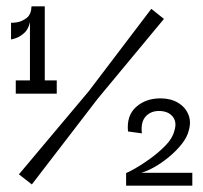

<svg xmlns="http://www.w3.org/2000/svg" viewBox="-20 -589 645 609"><path d="M75 -304V-519Q70 -496 57 -484.5Q44 -473 31.5 -468.5Q19 -464 15 -464V-517Q20 -516 35 -518.5Q50 -521 64.5 -532Q79 -543 80 -569H122V-304ZM30 -292V-334H160V-292ZM81 -4 40 -36 261 -299 460 -561 500 -529 290 -276ZM380 0V-40Q386 -42 407.5 -54Q429 -66 456 -85.5Q483 -105 505 -127.5Q527 -150 533 -174Q542 -202 527.5 -219.5Q513 -237 484 -237Q458 -237 442 -219.5Q426 -202 430 -166L386 -172Q381 -222 411.5 -249.5Q442 -277 489 -277Q521 -277 544 -263.5Q567 -250 577 -227Q587 -204 579 -176Q574 -154 556 -131.5Q538 -109 514 -89.5Q490 -70 467 -57.5Q444 -45 428 -41H590V0Z"/></svg>

Font: Darker Grotesque SemiBold
Style: Regular
Weight: 600
Designer: Gabriel Lam
Foundry: TypeRant
Version: Version 1.000;gftools[0.9.28]